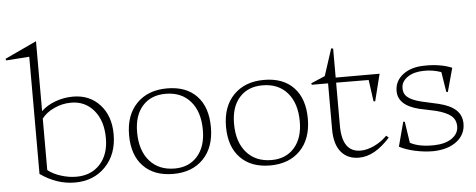

<svg xmlns="http://www.w3.org/2000/svg" viewBox="-111 -834 2419 976"><g transform="rotate(-5 1098.5 -346.5)"><path d="M100.1 -55.2Q126.5 -34.2 166.3 -21.5Q206.1 -8.8 245.1 -8.8Q320.3 -8.8 365.7 -58.1Q411.1 -107.4 411.1 -190.9Q411.1 -279.8 366.5 -333Q321.8 -386.2 250 -386.2Q205.1 -386.2 163.6 -366.9Q122.1 -347.7 100.1 -317.9ZM-62 -637.2 100.1 -712.9V-356Q128.4 -383.8 172.1 -399.9Q215.8 -416 262.2 -416Q347.2 -416 399.7 -358.4Q452.1 -300.8 452.1 -207Q452.1 -106 391.8 -43Q331.5 20 234.9 20Q143.6 20 59.1 -39.1V-637.2L-59.1 -628.9Z M742.7 -416Q839.8 -416 893.8 -359.4Q947.8 -302.7 947.8 -200.2Q947.8 -97.7 890.9 -38.8Q834 20 736.8 20Q639.6 20 584.7 -36.9Q529.8 -93.8 529.8 -195.8Q529.8 -297.9 587.2 -356.9Q644.5 -416 742.7 -416ZM571.8 -207Q571.8 -113.8 618.7 -60.3Q665.5 -6.8 746.6 -6.8Q819.3 -6.8 862.5 -55.7Q905.8 -104.5 905.8 -189Q905.8 -282.7 859.6 -335.9Q813.5 -389.2 732.4 -389.2Q658.2 -389.2 615 -341.1Q571.8 -293 571.8 -207Z M1237.3 -416Q1334.5 -416 1388.4 -359.4Q1442.4 -302.7 1442.4 -200.2Q1442.4 -97.7 1385.5 -38.8Q1328.6 20 1231.4 20Q1134.3 20 1079.3 -36.9Q1024.4 -93.8 1024.4 -195.8Q1024.4 -297.9 1081.8 -356.9Q1139.2 -416 1237.3 -416ZM1066.4 -207Q1066.4 -113.8 1113.3 -60.3Q1160.2 -6.8 1241.2 -6.8Q1314 -6.8 1357.2 -55.7Q1400.4 -104.5 1400.4 -189Q1400.4 -282.7 1354.2 -335.9Q1308.1 -389.2 1227.1 -389.2Q1152.8 -389.2 1109.6 -341.1Q1066.4 -293 1066.4 -207Z M1475.6 -377.9 1546.9 -408.2 1591.8 -545.9 1601.6 -543.9V-396H1825.7L1791 -257.8L1782.7 -259.8L1767.6 -369.1L1601.6 -370.1V-150.9Q1601.6 -15.1 1695.8 -15.1Q1728 -15.1 1764.6 -32Q1801.3 -48.8 1831.5 -79.1L1843.8 -68.8Q1764.6 20 1684.6 20Q1626.5 20 1593.5 -19.5Q1560.5 -59.1 1560.5 -134.8V-370.1H1477.5Z M1891.1 -18.1 1924.3 -143.1 1932.1 -141.1 1948.2 -33.2Q1992.7 -8.3 2071.3 -9.8Q2128.4 -11.2 2161.9 -34.9Q2195.3 -58.6 2195.3 -95.2Q2195.3 -128.9 2171.4 -149.2Q2147.5 -169.4 2094.2 -183.1L2009.3 -201.2Q1899.4 -229 1904.3 -307.1Q1906.7 -355 1948.2 -385.7Q1989.7 -416.5 2057.1 -417Q2137.7 -418.5 2196.3 -394L2163.1 -272.9L2155.3 -274.9L2139.2 -377Q2093.3 -392.6 2050.3 -391.1Q2001 -390.6 1969.5 -369.9Q1938 -349.1 1935.5 -317.9Q1933.1 -287.1 1953.4 -268.3Q1973.6 -249.5 2024.4 -236.8L2113.3 -216.8Q2170.9 -202.6 2199.5 -175.8Q2228 -148.9 2228.5 -106.9Q2228.5 -50.3 2183.3 -15.9Q2138.2 18.6 2062.5 20Q2018.1 20 1971.2 9.8Q1924.3 -0.5 1891.1 -18.1Z"/></g></svg>

Font: Halibut Thin
Style: Regular
Weight: 250
Designer: Matteo Maggi
Foundry: Collletttivo
Version: Version 3.080 | FøM Fix